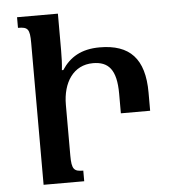

<svg xmlns="http://www.w3.org/2000/svg" viewBox="-52 -762 738 810"><g transform="rotate(-5 317.5 -357.0)"><path d="M223 -328C223 -422 269 -493 352 -493C417 -493 451 -458 451 -355V-272H575V-349C575 -493 513 -557 386 -557C308 -557 259 -527 225 -475H219C222 -501 223 -529 223 -558V-714H50V-669C92 -669 100 -660 100 -601V0H272V-45C233 -45 223 -54 223 -113Z"/></g></svg>

Font: Noto Serif Armenian SemiCondensed SemiBold
Style: Regular
Weight: 600
Width: 4
Designer: Monotype Design Team
Foundry: Monotype Imaging Inc.
Version: Version 2.008